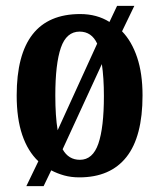

<svg xmlns="http://www.w3.org/2000/svg" viewBox="-20 -596 544 656"><path d="M111 -45Q75 -79 56 -135Q37 -191 37 -270Q37 -548 254 -548Q311 -548 354 -521L380 -576H439L397 -489Q430 -455 448.5 -400Q467 -345 467 -270Q467 -129 412 -59.5Q357 10 251 10Q223 10 199.5 3.5Q176 -3 155 -14L129 40H70ZM312 -447Q293 -488 252 -488Q207 -488 188 -433Q169 -378 169 -270Q169 -198 177 -151ZM253 -50Q297 -50 316 -105Q335 -160 335 -268Q335 -330 328 -377L194 -86Q214 -50 253 -50Z"/></svg>

Font: Noto Serif ExtraCondensed
Style: Bold
Weight: 700
Width: 2
Designer: Monotype Design Team
Foundry: Monotype Imaging Inc.
Version: Version 2.014; ttfautohint (v1.8.4.7-5d5b)